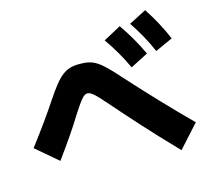

<svg xmlns="http://www.w3.org/2000/svg" viewBox="-113 -934 1164 1072"><g transform="rotate(-15 469.0 -398.0)"><path d="M807.6 5.9 924.8 -124C815.4 -233.4 710 -343.8 592.8 -473.6C492.2 -586.9 461.9 -606.4 380.9 -606.4C299.8 -606.4 262.7 -577.1 178.7 -450.2C135.7 -385.7 82 -309.6 12.7 -218.8L138.7 -111.3C205.1 -202.1 252 -270.5 290 -333C344.7 -418 361.3 -436.5 380.9 -436.5C401.4 -436.5 421.9 -418.9 484.4 -346.7C575.2 -243.2 664.1 -142.6 807.6 5.9ZM658.2 -512.7 760.7 -565.4C729.5 -632.8 696.3 -689.5 653.3 -752L551.8 -697.3C594.7 -635.7 627.9 -579.1 658.2 -512.7ZM814.5 -565.4 916 -611.3C886.7 -679.7 855.5 -738.3 813.5 -801.8L712.9 -750C753.9 -688.5 786.1 -631.8 814.5 -565.4Z"/></g></svg>

Font: Pretendard Black
Style: Regular
Weight: 900
Designer: Base glyphs from Inter by Rasmus Andersson; Hangeul glyphs from Noto Sans CJK(Source Han Sans) by Jang Soo-young and Kan
Foundry: Kil Hyung-jin
Version: Version 1.309;Glyphs 3.2 (3225)